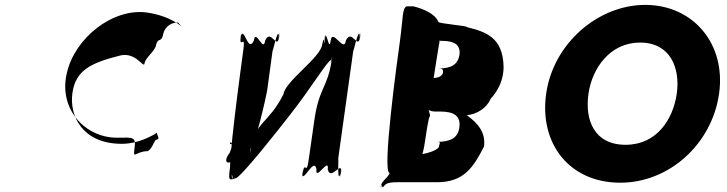

<svg xmlns="http://www.w3.org/2000/svg" viewBox="-20 -747 2972 785"><path d="M478 -159C318 -159 263 -272 276 -366C289 -459 349 -489 471 -520C537 -536 568 -464 571 -488C574 -511 615 -539 618 -563C626 -595 638 -572 646 -602C649 -625 668 -655 708 -655C714 -648 727 -633 725 -636C725 -636 680 -682 579 -696C441 -714 285 -592 253 -447C219 -301 328 -184 458 -184C522 -184 537 -191 530 -141C523 -91 534 -129 584 -129C600 -137 608 -164 616 -174C632 -180 629 -181 623 -197C619 -207 629 -208 612 -198C603 -194 548 -159 478 -159Z M1163 -274C1259 -396 1316 -496 1334 -502C1327 -449 1343 -554 1336 -501C1320 -388 1284 -390 1265 -254L1242 -93C1232 -22 1226 -99 1217 -35C1210 18 1222 -90 1215 -37C1218 6 1264 -108 1274 -55C1267 -2 1327 -108 1320 -55C1331 -2 1383 -101 1374 -37C1367 16 1379 -88 1372 -35C1356 8 1367 -128 1362 -93L1425 -544C1420 -509 1447 -644 1451 -601C1444 -548 1460 -652 1453 -599C1444 -536 1419 -634 1394 -581C1387 -528 1339 -634 1332 -581C1325 -528 1315 -637 1306 -589C1299 -536 1316 -644 1309 -591C1303 -534 1309 -622 1297 -564C1290 -511 1146 -415 1139 -362C1078 -240 1022 -250 1006 -137C999 -84 1010 -191 1003 -138C1021 -144 1069 -353 1073 -382L1095 -544C1090 -509 1117 -644 1120 -600C1113 -547 1129 -652 1122 -599C1113 -536 1088 -634 1064 -581C1057 -528 1025 -634 1018 -581C993 -528 979 -642 964 -599C957 -546 972 -654 965 -601C956 -538 985 -615 975 -544C968 -491 905 -38 924 -38C941 -20 920 9 931 -68C943 -153 942 -158 922 -158C913 -168 942 -175 919 -122C878 -69 938 -69 945 -122C952 -175 977 -172 959 -168C939 -168 935 -164 923 -79C910 2 919 -13 943 -18C962 -18 1122 -221 1163 -274Z M1615 -578C1603 -493 1541 -40 1573 -40C1570 -22 1523 6 1545 16C1545 16 1514 18 1546 18C1557 8 1555 -2 1605 -2H1767C1876 -2 1915 -62 1959 -148C1969 -222 1908 -260 1889 -276C1879 -280 1851 -276 1851 -276H1885C1930 -278 1971 -307 1986 -343C2021 -381 2039 -426 2039 -474C2036 -595 1966 -617 1889 -636C1894 -642 1771 -650 1772 -658C1759 -691 1710 -711 1671 -721H1642C1624 -711 1629 -681 1615 -578ZM1777 -576C1777 -578 1775 -582 1776 -583C1776 -583 1772 -582 1774 -582C1776 -580 1782 -580 1786 -580C1838 -580 1862 -564 1859 -526C1853 -482 1824 -467 1772 -467C1790 -467 1793 -462 1791 -449C1787 -435 1772 -429 1753 -428C1755 -441 1776 -576 1777 -576ZM1717 -165C1720 -185 1732 -272 1738 -272C1739 -281 1731 -298 1733 -302C1733 -302 1726 -299 1732 -299C1735 -295 1745 -291 1760 -291H1779C1835 -291 1865 -274 1858 -225C1852 -184 1823 -167 1767 -167C1786 -167 1776 -161 1774 -145C1763 -131 1731 -121 1707 -117V-115C1707 -119 1713 -136 1717 -165Z M2213 -364C2184 -159 2309 0 2516 0C2717 0 2891 -159 2920 -364C2949 -569 2813 -727 2618 -727C2425 -727 2242 -569 2213 -364ZM2386 -364C2401 -468 2474 -573 2597 -573C2721 -573 2762 -468 2747 -364C2732 -259 2665 -155 2538 -155C2407 -155 2371 -259 2386 -364Z"/></svg>

Font: Hussar Przerywany
Style: Obl
Weight: 400
Foundry: Cannot Into Space Fonts
Version: Version 0.982